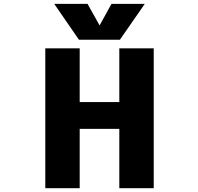

<svg xmlns="http://www.w3.org/2000/svg" viewBox="-20 -986 1040 1008"><path d="M398.4 -450.2H606.4V-732.4H787.1V2H606.4V-309.6H398.4V2H217.8V-732.4H398.4ZM502.9 -852.5 565.4 -965.8H740.2L609.4 -777.3H394.5L264.6 -965.8H439.5Z"/></svg>

Font: Gen Shin Gothic Monospace Heavy
Style: Bold
Weight: 800
Designer: [Source Han Sans]
Ryoko NISHIZUKA  (kana & ideographs); Paul D. Hunt (Latin, Greek & Cyrillic); Wenlong ZHANG  (bopomofo
Version: Version 1.002.20150607